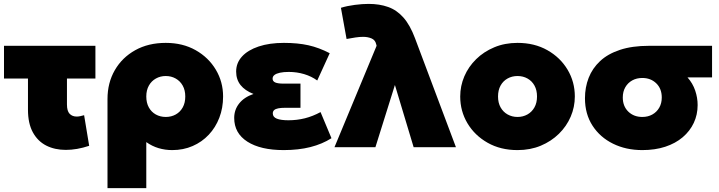

<svg xmlns="http://www.w3.org/2000/svg" viewBox="-22 -755 3687 985"><path d="M315.5 14Q259 14 215.2 -8.2Q171.5 -30.5 146.5 -76.2Q121.5 -122 121.5 -192V-352H-1.5V-520H467.5V-352H321.5V-219Q321.5 -185.5 335.2 -171.2Q349 -157 371.5 -157Q380 -157 389.5 -159Q399 -161 409.5 -164L435.5 -7Q404 3.5 373.8 8.8Q343.5 14 315.5 14Z M529.5 210V-247Q529.5 -330 567 -395Q604.5 -460 671.8 -497.5Q739 -535 828.5 -535Q915.5 -535 981.8 -497.5Q1048 -460 1085.2 -397.5Q1122.5 -335 1122.5 -260Q1122.5 -201 1103.2 -151Q1084 -101 1049 -63.8Q1014 -26.5 966.2 -5.8Q918.5 15 861.5 15Q825 15 791.5 5Q758 -5 728.5 -26V210ZM828.5 -155Q857 -155 879.8 -167.8Q902.5 -180.5 915.5 -204Q928.5 -227.5 928.5 -260Q928.5 -292.5 915.2 -316Q902 -339.5 879.2 -352.2Q856.5 -365 828.5 -365Q800.5 -365 777.8 -352.2Q755 -339.5 741.8 -316Q728.5 -292.5 728.5 -260Q728.5 -227.5 741.5 -204Q754.5 -180.5 777.2 -167.8Q800 -155 828.5 -155Z M1433.5 15Q1315 15 1247.2 -28.2Q1179.5 -71.5 1179.5 -150Q1179.5 -192 1205 -224.2Q1230.5 -256.5 1278.5 -273Q1235 -290 1212.2 -318.5Q1189.5 -347 1189.5 -388Q1189.5 -432 1219.5 -465Q1249.5 -498 1304.8 -516.5Q1360 -535 1434.5 -535Q1505.5 -535 1560.2 -522.8Q1615 -510.5 1669.5 -482L1605.5 -342Q1576 -363.5 1538.2 -374.8Q1500.5 -386 1459.5 -386Q1433 -386 1414.5 -382Q1396 -378 1386.2 -370.5Q1376.5 -363 1376.5 -351.5Q1376.5 -338 1390 -332Q1403.5 -326 1432.5 -326H1519.5V-202H1440.5Q1419.5 -202 1405.5 -199.2Q1391.5 -196.5 1384.5 -190.2Q1377.5 -184 1377.5 -173Q1377.5 -154.5 1398.2 -146.2Q1419 -138 1457.5 -138Q1501.5 -138 1542.2 -148.2Q1583 -158.5 1622.5 -180L1678.5 -46Q1631.5 -16 1570.5 -0.5Q1509.5 15 1433.5 15Z M1694 0 1910 -520 1908 -528Q1903 -550 1883.8 -558Q1864.5 -566 1841 -566Q1823 -566 1801.5 -562.8Q1780 -559.5 1756 -555L1727 -715Q1759.5 -725 1798.5 -730Q1837.5 -735 1869 -735Q1925 -735 1969.2 -719.2Q2013.5 -703.5 2047.5 -665.2Q2081.5 -627 2107 -559L2317 0H2100L2004 -319L1904 0Z M2633 15Q2546 15 2479.8 -22.5Q2413.5 -60 2376.2 -122.5Q2339 -185 2339 -260Q2339 -314 2360.2 -363.5Q2381.5 -413 2420.8 -451.5Q2460 -490 2514 -512.5Q2568 -535 2633 -535Q2720 -535 2786.2 -497.5Q2852.5 -460 2889.8 -397.5Q2927 -335 2927 -260Q2927 -206 2905.8 -156.5Q2884.5 -107 2845.2 -68.5Q2806 -30 2752.2 -7.5Q2698.5 15 2633 15ZM2633 -155Q2661 -155 2683.8 -167.8Q2706.5 -180.5 2719.8 -204Q2733 -227.5 2733 -260Q2733 -292.5 2720 -316Q2707 -339.5 2684.2 -352.2Q2661.5 -365 2633 -365Q2604.5 -365 2581.8 -352.2Q2559 -339.5 2546 -316Q2533 -292.5 2533 -260Q2533 -227.5 2546.2 -204Q2559.5 -180.5 2582.2 -167.8Q2605 -155 2633 -155Z M3273 15Q3189.5 15 3123 -17.8Q3056.5 -50.5 3017.8 -110.2Q2979 -170 2979 -251Q2979 -307 2998 -355.8Q3017 -404.5 3056.5 -441.5Q3096 -478.5 3158.5 -499.2Q3221 -520 3308 -520H3631V-358H3505Q3532 -327.5 3544.5 -290.5Q3557 -253.5 3557 -216Q3557 -166.5 3537.2 -124.5Q3517.5 -82.5 3480.5 -51Q3443.5 -19.5 3391 -2.2Q3338.5 15 3273 15ZM3273 -155Q3302 -155 3324.5 -167.5Q3347 -180 3360 -202.5Q3373 -225 3373 -255Q3373 -300 3344.8 -327.5Q3316.5 -355 3273 -355Q3244 -355 3221.5 -342.5Q3199 -330 3186 -307.5Q3173 -285 3173 -255Q3173 -210 3201.2 -182.5Q3229.5 -155 3273 -155Z"/></svg>

Font: Geologica Roman Black
Style: Regular
Weight: 900
Designer: Sindre Bremnes, Frode Helland
Foundry: Monokrom Skriftforlag AS
Version: Version 1.010;gftools[0.9.28]